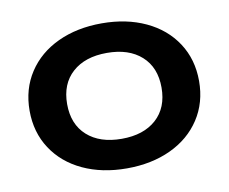

<svg xmlns="http://www.w3.org/2000/svg" viewBox="-62 -577 793 665"><g transform="rotate(-10 334.0 -245.0)"><path d="M36 -245Q36 -321 74 -379Q112 -437 179.5 -468.5Q247 -500 334 -500Q421 -500 488.5 -468.5Q556 -437 594 -379Q632 -321 632 -245Q632 -169 594 -111Q556 -53 488.5 -21.5Q421 10 334 10Q247 10 179.5 -21.5Q112 -53 74 -111Q36 -169 36 -245ZM500 -245Q500 -316 455.5 -356Q411 -396 334 -396Q257 -396 212.5 -356Q168 -316 168 -245Q168 -174 212.5 -134Q257 -94 334 -94Q411 -94 455.5 -134Q500 -174 500 -245Z"/></g></svg>

Font: Kodchasan
Style: Bold
Weight: 700
Designer: Katatrad Aksorn Co.,Ltd.
Foundry: Cadson Demak Co.,Ltd.
Version: Version 1.000; ttfautohint (v1.6)